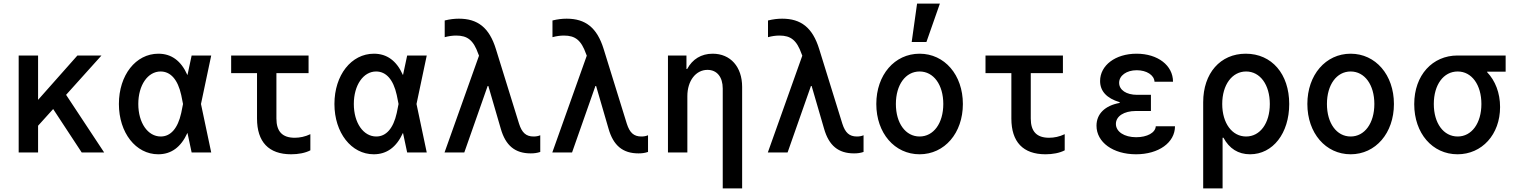

<svg xmlns="http://www.w3.org/2000/svg" viewBox="-20 -849 8440 1069"><path d="M84 0H192V-149L276 -242L435 0H560L348 -321L545 -540H411L192 -293V-540H84Z M862 -550C736 -550 642 -431 642 -270C642 -110 736 10 861 10C933 10 987 -29 1023 -108H1024L1047 0H1156L1099 -270L1156 -540H1047L1024 -432H1023C988 -511 934 -550 862 -550ZM989 -220C970 -134 930 -89 875 -89C803 -89 750 -165 750 -270C750 -375 803 -451 874 -451C930 -451 970 -406 989 -320L999 -270Z M1519 -189V-442H1698V-540H1267V-442H1411V-189C1411 -59 1476 10 1601 10C1641 10 1679 3 1708 -12V-102C1679 -88 1649 -82 1621 -82C1552 -82 1519 -117 1519 -189Z M2062 -550C1936 -550 1842 -431 1842 -270C1842 -110 1936 10 2061 10C2133 10 2187 -29 2223 -108H2224L2247 0H2356L2299 -270L2356 -540H2247L2224 -432H2223C2188 -511 2134 -550 2062 -550ZM2189 -220C2170 -134 2130 -89 2075 -89C2003 -89 1950 -165 1950 -270C1950 -375 2003 -451 2074 -451C2130 -451 2170 -406 2189 -320L2199 -270Z M2455 0H2565L2695 -370H2699L2768 -133C2795 -38 2848 5 2935 5C2954 5 2970 3 2988 -3V-96C2977 -91 2964 -89 2951 -89C2909 -89 2886 -110 2870 -160L2741 -576C2704 -696 2639 -745 2535 -745C2509 -745 2485 -742 2456 -735V-642C2478 -648 2499 -651 2520 -651C2583 -651 2616 -625 2643 -549L2647 -539Z M3055 0H3165L3295 -370H3299L3368 -133C3395 -38 3448 5 3535 5C3554 5 3570 3 3588 -3V-96C3577 -91 3564 -89 3551 -89C3509 -89 3486 -110 3470 -160L3341 -576C3304 -696 3239 -745 3135 -745C3109 -745 3085 -742 3056 -735V-642C3078 -648 3099 -651 3120 -651C3183 -651 3216 -625 3243 -549L3247 -539Z M3699 0H3807V-314C3807 -399 3854 -460 3919 -460C3972 -460 4004 -420 4004 -356V200H4112V-365C4112 -477 4047 -550 3948 -550C3884 -550 3835 -519 3806 -465H3802V-540H3699Z M4255 0H4365L4495 -370H4499L4568 -133C4595 -38 4648 5 4735 5C4754 5 4770 3 4788 -3V-96C4777 -91 4764 -89 4751 -89C4709 -89 4686 -110 4670 -160L4541 -576C4504 -696 4439 -745 4335 -745C4309 -745 4285 -742 4256 -735V-642C4278 -648 4299 -651 4320 -651C4383 -651 4416 -625 4443 -549L4447 -539Z M5100 10C5239 10 5341 -108 5341 -270C5341 -432 5239 -550 5100 -550C4961 -550 4859 -432 4859 -270C4859 -108 4961 10 5100 10ZM5100 -89C5022 -89 4968 -163 4968 -270C4968 -377 5022 -451 5100 -451C5178 -451 5232 -377 5232 -270C5232 -163 5178 -89 5100 -89ZM5213 -829H5086L5056 -615H5138Z M5719 -189V-442H5898V-540H5467V-442H5611V-189C5611 -59 5676 10 5801 10C5841 10 5879 3 5908 -12V-102C5879 -88 5849 -82 5821 -82C5752 -82 5719 -117 5719 -189Z M6408 -394H6511C6511 -485 6426 -550 6308 -550C6190 -550 6105 -485 6105 -398C6105 -342 6141 -302 6214 -280V-276C6132 -261 6085 -215 6085 -149C6085 -57 6177 10 6305 10C6431 10 6522 -55 6522 -146H6415C6413 -110 6367 -85 6306 -85C6239 -85 6193 -116 6193 -159C6193 -202 6238 -231 6304 -231H6388V-321H6311C6251 -321 6211 -348 6211 -388C6211 -428 6252 -458 6309 -458C6364 -458 6406 -431 6408 -394Z M6940 10C7067 10 7158 -107 7158 -270C7158 -437 7061 -550 6916 -550C6774 -550 6679 -441 6679 -280V200H6787V-82H6792C6824 -22 6874 10 6940 10ZM6785 -270C6785 -377 6840 -451 6918 -451C6996 -451 7050 -377 7050 -270C7050 -163 6996 -89 6918 -89C6840 -89 6785 -163 6785 -270Z M7500 10C7639 10 7741 -108 7741 -270C7741 -432 7639 -550 7500 -550C7361 -550 7259 -432 7259 -270C7259 -108 7361 10 7500 10ZM7500 -89C7422 -89 7368 -163 7368 -270C7368 -377 7422 -451 7500 -451C7578 -451 7632 -377 7632 -270C7632 -163 7578 -89 7500 -89Z M8096 -89C8017 -89 7963 -163 7963 -270C7963 -377 8017 -451 8096 -451C8174 -451 8228 -377 8228 -270C8228 -163 8174 -89 8096 -89ZM8095 10C8231 10 8332 -100 8332 -253C8332 -332 8305 -400 8260 -447V-450H8363V-540H8095C7956 -540 7854 -431 7854 -269C7854 -107 7955 10 8095 10Z"/></svg>

Font: CommitMono
Style: 600Regular
Weight: 600
Monospace: yes
Designer: Eigil Nikolajsen
Foundry: Eigil Nikolajsen
Version: Version 1.143